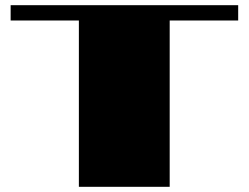

<svg xmlns="http://www.w3.org/2000/svg" viewBox="-20 -720 959 740"><path d="M284 -641H21V-700H898V-641H634V0H284Z"/></svg>

Font: Notable
Style: Regular
Weight: 400
Designer: Multiple Designers
Foundry: Google, Inc.
Version: Version 1.100